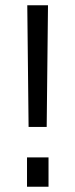

<svg xmlns="http://www.w3.org/2000/svg" viewBox="-20 -712 287 732"><path d="M158 -228 163 -692H84L89 -228ZM165 0V-112H83V0Z"/></svg>

Font: RazerF5
Style: Regular
Weight: 400
Foundry: Razer Inc.
Version: Version 2